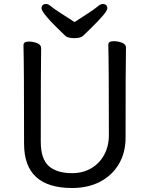

<svg xmlns="http://www.w3.org/2000/svg" viewBox="-20 -922 750 966"><path d="M342.8 23.9Q101.1 23.9 101.1 -198.2Q101.1 -585.9 98.1 -694.8Q98.1 -712.9 125 -712.9Q147 -712.9 167 -704.8Q187 -696.8 187 -680.2Q185.1 -584 185.1 -210Q185.1 -122.1 225.6 -86.4Q266.1 -50.8 342.8 -50.8Q397 -50.8 439 -75.4Q481 -100.1 504.4 -143.6Q527.8 -187 527.8 -242.2Q527.8 -595.2 524.9 -696.8Q524.9 -714.8 551.8 -714.8Q574.2 -714.8 594 -707Q613.8 -699.2 613.8 -682.1Q611.8 -594.2 611.8 -230Q611.8 -153.8 577.9 -96.4Q543.9 -39.1 483.4 -7.6Q422.9 23.9 342.8 23.9ZM355 -730Q323.2 -730 310.1 -740.2Q189 -855 189 -879.9Q189 -901.9 212.9 -901.9Q223.1 -901.9 239 -888.4Q254.9 -875 289.1 -853.5Q323.2 -832 355 -811Q387.2 -832 420.7 -853.5Q454.1 -875 470 -888.4Q485.8 -901.9 496.1 -901.9Q520 -901.9 520 -879.9Q520 -859.9 432.1 -774.9Q412.1 -755.9 399.2 -742.9Q386.2 -730 355 -730Z"/></svg>

Font: LXGW WenKai Screen
Style: Regular
Weight: 400
Designer: LXGW / Fontworks Inc.
Foundry: LXGW / Fontworks Inc.
Version: Version 1.510;January 18,2025